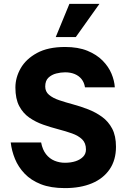

<svg xmlns="http://www.w3.org/2000/svg" viewBox="-20 -953 651 985"><path d="M313 12Q240 12 189.5 -8Q139 -28 106.5 -62Q74 -96 57 -137.5Q40 -179 35 -222H191Q198 -185 216 -162Q234 -139 259.5 -128.5Q285 -118 313 -118Q344 -118 368 -126Q392 -134 406.5 -149Q421 -164 421 -186Q421 -219 401.5 -238Q382 -257 349.5 -268.5Q317 -280 278.5 -290Q240 -300 201.5 -313.5Q163 -327 130.5 -349.5Q98 -372 78.5 -409Q59 -446 59 -504Q59 -555 86 -602.5Q113 -650 169.5 -681Q226 -712 314 -712Q381 -712 428.5 -692.5Q476 -673 506.5 -642Q537 -611 552 -575Q567 -539 569 -505H416Q412 -530 398.5 -547Q385 -564 363.5 -573Q342 -582 314 -582Q292 -582 268.5 -576Q245 -570 228.5 -554.5Q212 -539 212 -509Q212 -483 231.5 -466.5Q251 -450 283.5 -439Q316 -428 355 -417.5Q394 -407 432.5 -392Q471 -377 503.5 -353.5Q536 -330 555.5 -293Q575 -256 575 -200Q575 -132 542.5 -84.5Q510 -37 451.5 -12.5Q393 12 313 12ZM369 -763H266L336 -933H490Z"/></svg>

Font: Inclusive Sans
Style: Bold
Weight: 700
Designer: Olivia King
Foundry: Olivia King
Version: Version 2.004